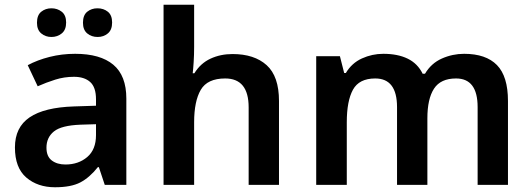

<svg xmlns="http://www.w3.org/2000/svg" viewBox="-20 -780 2240 810"><path d="M297 -553Q403 -553 458 -507Q513 -461 513 -364V0H422L397 -75H393Q358 -31 319 -10.5Q280 10 212 10Q139 10 91 -31Q43 -72 43 -158Q43 -243 105 -285Q167 -327 292 -331L385 -334V-361Q385 -412 360.5 -434Q336 -456 292 -456Q251 -456 213 -444Q175 -432 139 -416L97 -505Q138 -527 189.5 -540Q241 -553 297 -553ZM320 -254Q239 -251 207.5 -225.5Q176 -200 176 -157Q176 -120 198.5 -103Q221 -86 256 -86Q311 -86 348 -117.5Q385 -149 385 -210V-256ZM136 -684Q136 -716 154 -730.5Q172 -745 197 -745Q222 -745 240.5 -730.5Q259 -716 259 -685Q259 -654 240.5 -639Q222 -624 197 -624Q172 -624 154 -639Q136 -654 136 -684ZM330 -684Q330 -716 348 -730.5Q366 -745 391 -745Q417 -745 435 -730.5Q453 -716 453 -685Q453 -654 435 -639Q417 -624 392 -624Q366 -624 348 -639Q330 -654 330 -684Z M799 -582Q799 -549 797 -518Q795 -487 793 -471H800Q826 -513 868 -532.5Q910 -552 961 -552Q1053 -552 1105 -505Q1157 -458 1157 -354V0H1029V-327Q1029 -449 930 -449Q855 -449 827 -401Q799 -353 799 -264V0H670V-760H799Z M1938 -553Q2030 -553 2076.5 -505.5Q2123 -458 2123 -354V0H1995V-328Q1995 -449 1904 -449Q1839 -449 1811 -406Q1783 -363 1783 -281V0H1655V-328Q1655 -449 1563 -449Q1495 -449 1469 -401.5Q1443 -354 1443 -264V0H1314V-543H1414L1432 -472H1439Q1464 -514 1507 -533.5Q1550 -553 1597 -553Q1658 -553 1700 -532.5Q1742 -512 1763 -469H1773Q1799 -513 1844 -533Q1889 -553 1938 -553Z"/></svg>

Font: Noto Sans Adlam Unjoined SemiBold
Style: Regular
Weight: 600
Version: Version 3.001